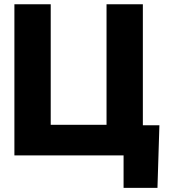

<svg xmlns="http://www.w3.org/2000/svg" viewBox="-20 -748 819 924"><path d="M667.5 0H49.3V-727.5H224.1V-147.5H492.7V-727.5H667.5ZM574.7 156.2V0H530.3V-145H747.1L737.8 156.2Z"/></svg>

Font: Inter 28pt ExtraBold
Style: Regular
Weight: 800
Designer: Rasmus Andersson
Foundry: rsms
Version: Version 4.001;git-66647c0bb